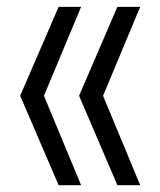

<svg xmlns="http://www.w3.org/2000/svg" viewBox="-20 -543 468 563"><path d="M151.9 0 39.1 -262.2 151.9 -522.9H217.8L108.9 -262.2L217.8 0ZM211.9 -262.2 324.2 -522.9H391.1L282.2 -262.2L391.1 0H324.2Z"/></svg>

Font: Lumene Sans Condensed
Style: Regular
Weight: 400
Width: 3
Designer: Deni Anggara
Version: Version 1.003;Glyphs 3.1.2 (3151)